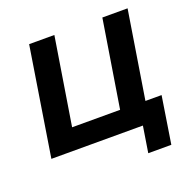

<svg xmlns="http://www.w3.org/2000/svg" viewBox="-149 -854 1174 1173"><g transform="rotate(-20 438.0 -267.5)"><path d="M618 170 645 0H50L162 -705H326L235 -138H547L638 -705H802L711 -136H816L768 170Z"/></g></svg>

Font: Nunito Sans 7pt ExtraBold
Style: Italic
Weight: 800
Italic angle: -9°
Designer: Vernon Adams
Foundry: Vernon Adams
Version: Version 3.101;gftools[0.9.27]